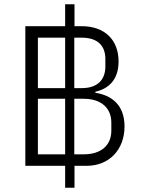

<svg xmlns="http://www.w3.org/2000/svg" viewBox="-20 -800 669 902"><path d="M330 -21H387C494 -21 565 -98 565 -206C565 -309 502 -353 428 -364V-369C490 -383 537 -425 537 -511C537 -613 472 -677 363 -677H330V-780H286V-677H99V-21H286V82H330ZM158 -386V-623H286V-386ZM329 -623H364C440 -623 475 -584 475 -523V-488C475 -427 440 -386 364 -386H329ZM158 -75V-336H286V-75ZM329 -336H373C457 -336 503 -291 503 -224V-186C503 -119 457 -75 373 -75H329Z"/></svg>

Font: IBM Plex Devanagari Light
Style: Regular
Weight: 300
Designer: Mike Abbink, Paul van der Laan, Pieter van Rosmalen, Erin McLaughlin
Foundry: Bold Monday
Version: Version 1.0